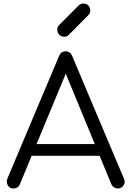

<svg xmlns="http://www.w3.org/2000/svg" viewBox="-20 -1073 743 1093"><path d="M57 0Q34 0 24 -19Q14 -38 22 -56L316 -754Q327 -781 354 -781Q380 -781 391 -754L686 -55Q695 -36 683.5 -18Q672 0 651 0Q639 0 629.5 -6Q620 -12 614 -24L339 -691H370L93 -24Q88 -12 78.5 -6Q69 0 57 0ZM123 -186 153 -253H559L589 -186ZM345 -864Q329 -864 317.5 -875.5Q306 -887 306 -903Q306 -919 315 -929L428 -1042Q439 -1053 455 -1053Q472 -1053 483 -1041.5Q494 -1030 494 -1013Q494 -1006 491.5 -999Q489 -992 483 -987L371 -874Q361 -864 345 -864Z"/></svg>

Font: Comfortaa
Style: Regular
Weight: 400
Designer: Johan Aakerlund
Foundry: Johan Aakerlund
Version: Version 3.104; ttfautohint (v1.8.1.43-b0c9)